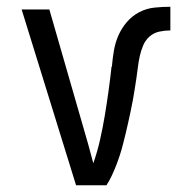

<svg xmlns="http://www.w3.org/2000/svg" viewBox="-20 -548 540 568"><path d="M205 0 44 -520H126L226 -173Q234 -146 241.5 -119Q249 -92 256 -65Q268 -99 276 -134.5Q284 -170 290 -206Q296 -242 301 -278Q306 -314 310 -351H311Q313 -375 317 -398.5Q321 -422 330.5 -443.5Q340 -465 355.5 -483Q371 -501 392 -512Q413 -523 437 -525.5Q461 -528 484 -528V-458Q468 -458 451.5 -454.5Q435 -451 422.5 -440Q410 -429 403.5 -413.5Q397 -398 393.5 -382Q390 -366 388 -349.5Q386 -333 383.5 -316.5Q381 -300 378.5 -284Q376 -268 373 -251.5Q370 -235 366.5 -219Q363 -203 359.5 -186.5Q356 -170 352 -154Q348 -138 344 -122Q340 -106 335 -90.5Q330 -75 324 -59.5Q318 -44 311 -29Q304 -14 295 0Z"/></svg>

Font: HulyMono
Style: Regular
Weight: 400
Monospace: yes
Designer: Belleve Invis
Foundry: Belleve Invis
Version: Version 33.2.5; ttfautohint (v1.8.4)